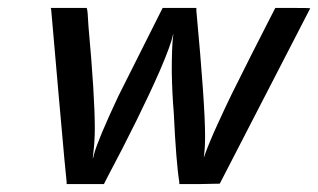

<svg xmlns="http://www.w3.org/2000/svg" viewBox="-20 -464 802 484"><path d="M148 -5Q147 -8 128 -222.5Q109 -437 109 -440L108 -444H199V-442Q201 -440 203 -398Q219 -222 219 -140Q219 -108 215 -76Q215 -72 214 -67V-65Q215 -65 217 -75Q226 -110 278 -221L390 -444H475V-437Q497 -200 497 -121Q497 -90 494 -70Q494 -67 494 -67L496 -73Q507 -104 528.5 -151Q550 -198 563.5 -225.5Q577 -253 612.5 -323.5Q648 -394 654 -405L674 -444H718Q762 -444 762 -443L534 -1L483 0H432V-5Q424 -54 418 -180Q414 -227 413 -283Q413 -343 416 -370L417 -378Q416 -377 416 -376Q411 -351 383 -286Q334 -174 248 -12L242 0H148Z"/></svg>

Font: MathJax_SansSerif
Style: Italic
Weight: 400
Version: Version 1.1